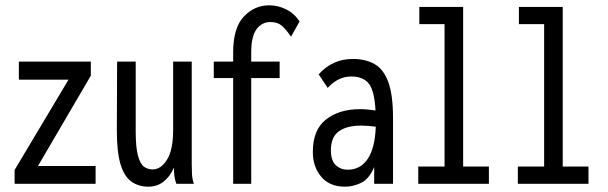

<svg xmlns="http://www.w3.org/2000/svg" viewBox="-20 -692 2290 723"><path d="M35 0V-52L238 -392H51V-460H322V-407L123 -67H340V0Z M539 11Q502 11 475 -8Q448 -27 434 -73Q420 -119 420 -200L421 -460H491V-198Q491 -137 499.5 -106Q508 -75 522 -64.5Q536 -54 555 -54Q586 -54 609 -91Q632 -128 632 -203V-460H702V-72Q702 -53 703 -35.5Q704 -18 710 0H644Q638 -16 636.5 -30.5Q635 -45 635 -61Q621 -28 596.5 -8.5Q572 11 539 11Z M858 0V-398H785V-460H858V-495Q858 -587 898 -629.5Q938 -672 994 -672Q1027 -672 1058 -656.5Q1089 -641 1108 -611L1076 -554Q1055 -584 1039.5 -596.5Q1024 -609 998 -609Q966 -609 946 -582Q926 -555 926 -495V-460H1033V-398H926V0Z M1279 11Q1221 11 1189.5 -26.5Q1158 -64 1158 -120Q1158 -203 1207.5 -242Q1257 -281 1336 -281Q1362 -281 1394 -276Q1390 -351 1368.5 -377.5Q1347 -404 1303 -404Q1253 -404 1214 -361L1180 -412Q1232 -470 1308 -470Q1356 -470 1390 -451Q1424 -432 1442 -383.5Q1460 -335 1460 -247V0H1389V-63Q1370 -18 1340 -3.5Q1310 11 1279 11ZM1226 -126Q1226 -88 1244 -70.5Q1262 -53 1290 -53Q1337 -53 1364.5 -93.5Q1392 -134 1395 -215Q1365 -219 1340 -219Q1286 -219 1256 -197.5Q1226 -176 1226 -126Z M1555 0V-65H1654V-601H1559V-666H1724V-65H1821V0Z M1930 0V-65H2029V-601H1934V-666H2099V-65H2196V0Z"/></svg>

Font: Inconsolata Condensed Medium
Style: Regular
Weight: 500
Width: 3
Monospace: yes
Designer: Raph Levien, Cyreal, Brenton Simpson
Foundry: Raph Levien, Cyreal, Google
Version: Version 3.100; ttfautohint (v1.8.4.7-5d5b)